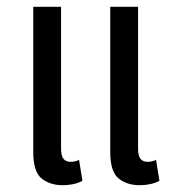

<svg xmlns="http://www.w3.org/2000/svg" viewBox="-20 -537 515 566"><path d="M165 9Q127 9 102.5 -11Q78 -31 78 -89V-517H160V-100Q160 -78 167 -69Q174 -60 188 -60Q203 -60 213 -66L223 -4Q210 3 195 6Q180 9 165 9ZM392 9Q354 9 329.5 -11Q305 -31 305 -89V-517H387V-100Q387 -78 394 -69Q401 -60 415 -60Q430 -60 440 -66L450 -4Q437 3 422 6Q407 9 392 9Z"/></svg>

Font: Noto Sans Thai UI ExtCond
Style: Regular
Weight: 400
Width: 2
Designer: Monotype Design Team
Foundry: Monotype Imaging Inc.
Version: Version 2.000